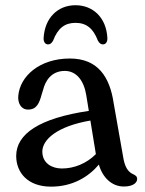

<svg xmlns="http://www.w3.org/2000/svg" viewBox="-20 -702 554 735"><path d="M164 -532C172 -532 178 -536.5 183.5 -547C201.5 -594 228 -614.5 269 -614.5C310 -614.5 336.5 -594 354.5 -547C360 -536.5 366.5 -532 374 -532C385 -532 392 -542 391 -557C387 -634 336.5 -682 269 -682C201.5 -682 151.5 -634 147 -557C146 -542 153 -532 164 -532ZM490 -35C476.5 -41 460.5 -53.5 453 -92.5L415 -308C400 -408.5 354 -478 247.5 -478C131 -478 56.5 -410 50 -335.5C47.5 -308 60 -282.5 87.5 -282.5C120 -282.5 130.5 -306.5 139.5 -340.5L145 -358C153.5 -392.5 176.5 -430.5 228 -430.5C273 -430.5 301 -393 310 -339L320 -277.5C131 -249.5 42 -189.5 42 -105C42 -41.5 86 12 174 12.5C258 13 319.5 -25.5 358.5 -72C372.5 -22.5 408 12 454 12C492.5 12 505 -4.5 505 -16.5C505 -27 499 -30.5 490 -35ZM217 -57C180.5 -57 142.5 -75.5 142 -121.5C142 -167 197.5 -218.5 326 -240.5L347 -112C310.5 -75.5 263.5 -57 217 -57Z"/></svg>

Font: dr Title
Style: Regular
Weight: 400
Version: Version 1.000;hotconv 1.0.109;makeotfexe 2.5.65596